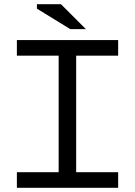

<svg xmlns="http://www.w3.org/2000/svg" viewBox="-20 -890 640 910"><path d="M60 -700H540V-626H341V-74H540V0H60V-74H258V-626H60ZM387 -752H313L155 -849V-870H269Z"/></svg>

Font: PT Mono
Style: Regular
Weight: 400
Monospace: yes
Designer: A.Korolkova, I.Chaeva
Foundry: ParaType Ltd
Version: Version 1.001W OFL